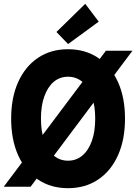

<svg xmlns="http://www.w3.org/2000/svg" viewBox="-38 -988 721 1016"><path d="M321.8 7.8Q231 7.8 163.3 -37.6Q95.7 -83 58.3 -165.8Q21 -248.5 21 -360.4Q21 -471.7 58.3 -554.2Q95.7 -636.7 163.3 -682.1Q231 -727.5 321.8 -727.5Q413.1 -727.5 481 -682.1Q548.8 -636.7 586.2 -554.2Q623.5 -471.7 623.5 -360.4Q623.5 -248.5 586.2 -165.8Q548.8 -83 481 -37.6Q413.1 7.8 321.8 7.8ZM322.3 -137.7Q365.7 -137.7 398.2 -165.3Q430.7 -192.9 448.2 -242.7Q465.8 -292.5 465.8 -360.4Q465.8 -428.2 448 -478Q430.2 -527.8 397.9 -554.9Q365.7 -582 321.8 -582Q278.3 -582 246.3 -554.9Q214.4 -527.8 196.5 -478Q178.7 -428.2 178.7 -360.4Q178.7 -292.5 196.5 -242.4Q214.4 -192.4 246.3 -165Q278.3 -137.7 322.3 -137.7ZM-18.1 0 522.5 -719.7H663.1L124 0ZM322.3 -754.9 260.7 -818.8 413.1 -967.8 484.4 -873.5Z"/></svg>

Font: Reddit Sans Condensed ExtraBold
Style: Regular
Weight: 800
Designer: Stephen Hutchings
Foundry: Reddit
Version: Version 1.014